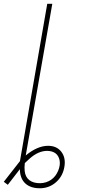

<svg xmlns="http://www.w3.org/2000/svg" viewBox="-93 -770 443 1003"><path d="M41.5 42Q102.5 -8.3 158.2 -8.3Q203.1 -8.3 227.1 22.5Q251 53.2 243.7 99.6Q235.8 149.4 200.7 180.9Q165.5 212.4 118.2 213.4Q68.4 214.4 40 189Q11.7 163.6 10.7 113.8L-52.2 195.3L-73.2 179.7L11.2 71.8L153.8 -750H180.2ZM153.8 18.1Q106.4 18.1 60.1 60.1L36.6 82Q33.7 105.5 36.1 125Q40 155.8 61 171.6Q82 187.5 117.7 187Q149.4 186 173.8 169.2Q198.2 152.3 210.7 122.3Q223.1 92.3 218.3 67.4Q208.5 19.5 153.8 18.1Z"/></svg>

Font: Roboto Thin
Style: Italic
Weight: 250
Italic angle: -12°
Designer: Google
Version: Version 2.134; 2016